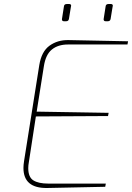

<svg xmlns="http://www.w3.org/2000/svg" viewBox="-20 -932 659 958"><path d="M97 -94Q97 -109 100 -128L176 -607Q187 -675 227 -704Q267 -733 322 -732L619 -726L616 -710H319Q270 -710 239 -685Q208 -660 199 -602L163 -375L522 -369L519 -353L159 -351L124 -123Q121 -107 121 -93Q121 -48 146.5 -32Q172 -16 220 -16H508L505 0L216 6Q97 8 97 -94ZM289 -836 299 -900Q300 -912 314 -912H325Q335 -912 335 -903Q335 -907 324 -838Q322 -826 310 -826H299Q289 -826 289 -836ZM497 -836 507 -900Q508 -912 522 -912H533Q543 -912 543 -903Q543 -907 532 -838Q530 -826 518 -826H507Q497 -826 497 -836Z"/></svg>

Font: Exo Thin
Style: Italic
Weight: 250
Italic angle: -9°
Designer: Natanael Gama
Foundry: Natanael Gama
Version: Version 1.500; ttfautohint (v1.6)